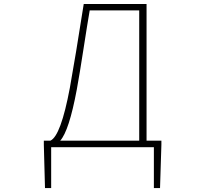

<svg xmlns="http://www.w3.org/2000/svg" viewBox="-20 -746 1040 973"><path d="M685.5 -693.4H434.6Q422.9 -626 403.3 -499Q383.8 -372.1 369.1 -292Q330.1 -83 285.2 -33.2H685.5ZM722.7 -33.2H797.9V-12.7L791 207H759.8V0H239.3V207H208L202.1 -12.7V-33.2H235.4Q288.1 -56.6 334 -300.8Q362.3 -457 404.3 -725.6H722.7Z"/></svg>

Font: GenEi Gothic M ExtraLight
Style: Regular
Weight: 200
Designer: o_tamon (Modified); [Source Han Sans]
Ryoko NISHIZUKA  (kana & ideographs); Paul D. Hunt (Latin, Greek & Cyrillic); Wenl
Version: Version 1.1a;Original Version 1.004